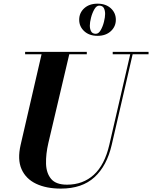

<svg xmlns="http://www.w3.org/2000/svg" viewBox="-20 -1040 851 1074"><path d="M423 -929.5Q423 -968 451.2 -993.8Q479.5 -1019.5 525.5 -1019.5Q571.5 -1019.5 599.8 -993.8Q628 -968 628 -929.5Q628 -891.5 599.8 -865.5Q571.5 -839.5 525.5 -839.5Q479.5 -839.5 451.2 -865.5Q423 -891.5 423 -929.5ZM482.5 -897Q482.5 -878 489.8 -864.5Q497 -851 516 -851Q531.5 -851 543.2 -871.2Q555 -891.5 561.5 -917.8Q568 -944 568 -962Q568 -981.5 560.8 -995Q553.5 -1008.5 534.5 -1008.5Q519.5 -1008.5 507.8 -988Q496 -967.5 489.2 -941.2Q482.5 -915 482.5 -897ZM120.5 -750H465.5V-736.5H367.5L250.5 -240Q236 -177.5 237.5 -124.5Q239 -71.5 266 -39.2Q293 -7 355 -7Q444 -7 504.8 -62.2Q565.5 -117.5 591.5 -230L708.5 -736.5H610.5V-750H811V-736.5H722L605 -230Q578 -112.5 508.5 -48.8Q439 15 320.5 15Q239 15 181.8 -12.2Q124.5 -39.5 100.5 -93.8Q76.5 -148 95.5 -230L212.5 -736.5H120.5Z"/></svg>

Font: Bodoni* 16pt
Style: Bold Italic
Weight: 700
Italic angle: -13°
Version: Version 2.3